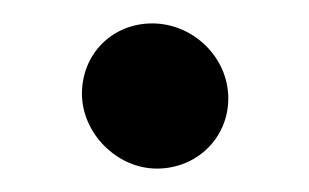

<svg xmlns="http://www.w3.org/2000/svg" viewBox="-20 -394 264 164"><path d="M50 -314C50 -280 80 -250 114 -250C148 -250 175 -276 175 -310C175 -345 145 -374 110 -374C76 -374 50 -348 50 -314Z"/></svg>

Font: Electronic
Style: Ti
Weight: 900
Version: Version 1.011